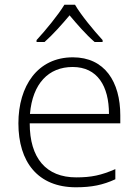

<svg xmlns="http://www.w3.org/2000/svg" viewBox="-20 -784 588 814"><path d="M298 -764H253C228 -722 172 -654 135 -614V-606H169C205 -638 244 -682 275 -719C306 -682 344 -638 381 -606H415V-614C378 -654 322 -722 298 -764ZM289 -541C139 -541 58 -419 58 -261C58 -98 140 10 302 10C369 10 417 0 469 -24V-67C409 -41 368 -32 303 -32C176 -32 106 -113 106 -261H490V-295C490 -437 424 -541 289 -541ZM288 -500C393 -500 442 -419 442 -301H107C118 -430 186 -500 288 -500Z"/></svg>

Font: Noto Sans Syriac Extralight
Style: Regular
Weight: 200
Designer: Patrick Giasson and the Monotype Design Team
Foundry: Monotype Imaging Inc.
Version: Version 3.000